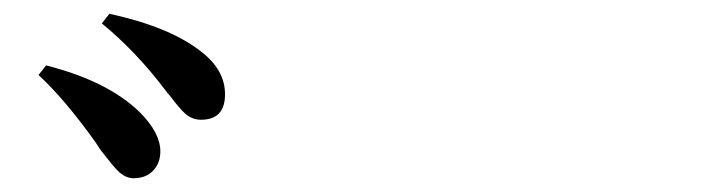

<svg xmlns="http://www.w3.org/2000/svg" viewBox="-20 -868 1040 279"><path d="M174 -609Q162 -609 151 -620Q144 -627 127 -649Q124 -653 119 -661Q74 -724 36 -759L47 -773Q137 -750 183 -705Q213 -675 213 -648Q213 -631 202.5 -620Q192 -609 174 -609ZM272 -694Q259 -694 249 -703Q242 -709 226 -730Q223 -733 221 -736Q178 -793 128 -834L139 -848Q226 -829 271 -794Q307 -767 307 -731Q307 -694 272 -694Z"/></svg>

Font: GenRyuMin TW B
Style: Regular
Weight: 700
Version: Version 1.501;PS 1;hotconv 16.6.51;makeotf.lib2.5.65220